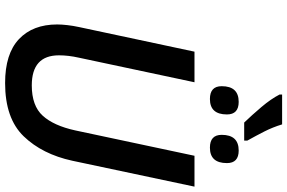

<svg xmlns="http://www.w3.org/2000/svg" viewBox="-202 -886 1099 734"><g transform="rotate(90 347.0 -519.5)"><path d="M298 10Q433 10 501.5 -61Q570 -132 595 -247L694 -714H576L479 -258Q461 -176 423 -134Q385 -92 307 -92Q192 -92 192 -196Q192 -232 201 -272L295 -714H178L84 -273Q79 -250 76.5 -228Q74 -206 74 -189Q74 -96 130 -43Q186 10 298 10ZM449 -904H518V-916Q499 -950 483 -981.5Q467 -1013 456 -1049H342V-1039Q359 -1006 390 -969.5Q421 -933 449 -904ZM359 -773Q418 -773 418 -838Q418 -883 370 -883Q310 -883 310 -818Q310 -773 359 -773ZM545 -773Q604 -773 604 -838Q604 -883 556 -883Q496 -883 496 -818Q496 -773 545 -773Z"/></g></svg>

Font: Noto Sans UI Medium
Style: Italic
Weight: 500
Italic angle: -12°
Designer: Monotype Design Team
Foundry: Monotype Imaging Inc.
Version: Version 1.901